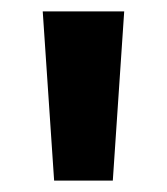

<svg xmlns="http://www.w3.org/2000/svg" viewBox="-20 -767 293 337"><path d="M75 -450H178L198 -747H55Z"/></svg>

Font: Glow Sans SC Normal
Style: Bold
Weight: 700
Designer: Ryoko NISHIZUKA (kana, bopomofo & ideographs); Paul D. Hunt (Latin, Greek & Cyrillic); Sandoll Communications, Soo-young
Version: Version 0.93